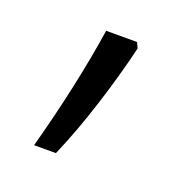

<svg xmlns="http://www.w3.org/2000/svg" viewBox="-61 -171 339 356"><g transform="rotate(20 108.5 6.5)"><path d="M154 -116 159 -105Q146 -50 126 13Q106 76 83 129H40Q76 -4 93 -116Z"/></g></svg>

Font: Noto Sans Khmer ExtraCondensed Light
Style: Regular
Weight: 300
Width: 2
Designer: Danh Hong and the Monotype Design Team
Foundry: Monotype Imaging Inc.
Version: Version 2.004; ttfautohint (v1.8.4.7-5d5b)